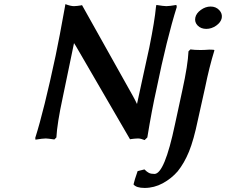

<svg xmlns="http://www.w3.org/2000/svg" viewBox="-20 -675 1102 936"><path d="M295.9 -638.2 298.8 -654.8Q324.7 -645 340.8 -645Q347.2 -645 356.9 -646.2Q366.7 -647.5 373 -648.4L379.9 -649.9L627.9 -207Q631.3 -200.2 638.7 -186.8Q646 -173.3 647.9 -168Q652.8 -190.9 674.6 -291Q696.3 -391.1 708 -443.8Q734.4 -575.2 740.2 -640.1Q740.2 -640.6 741.2 -645.5Q742.2 -650.4 742.2 -650.9Q778.3 -645 791 -645Q805.7 -645 839.8 -650.9L841.8 -641.1Q793 -485.4 743.2 -242.2Q720.2 -140.1 698.2 -4.9L685.1 7.8Q666 0 652.8 0Q645 0 635.3 1Q625.5 2 619.6 2.9L613.8 3.9L350.1 -450.2L340.8 -464.8Q332 -420.9 313.5 -333Q294.9 -245.1 286.1 -201.2Q258.3 -72.3 254.9 -4.9L245.1 4.9Q211.9 0 203.1 0Q188.5 0 152.8 5.9L151.9 -2.9Q194.3 -136.7 251 -402.8Q270 -493.2 295.9 -638.2ZM932.1 -588.9Q936.5 -610.4 959.2 -626.7Q981.9 -643.1 1006.8 -643.1Q1032.2 -643.1 1048.6 -626Q1064.9 -608.9 1061 -586.9Q1056.6 -565.9 1033.9 -550Q1011.2 -534.2 985.8 -534.2Q959.5 -534.2 943.6 -550.5Q927.7 -566.9 932.1 -588.9ZM980 -249 944.8 -90.8Q924.3 7.8 901.4 64Q878.4 120.1 846.2 160.2Q815.9 195.3 773.7 218.3Q731.4 241.2 685.1 241.2Q644.5 241.2 630.9 224.1Q635.3 203.6 650.9 159.2L684.1 150.9Q696.8 163.6 706.5 168.2Q716.3 172.9 732.9 172.9Q782.2 172.9 833 -68.8Q835.4 -80.1 849.1 -143.1Q862.8 -206.1 869.1 -235.8Q896 -358.4 898.9 -424.8L908.2 -434.1Q928.2 -431.2 958 -431.2Q974.6 -431.2 1001 -433.1Q1024.4 -433.1 1024.9 -430.7V-428.2Q1000.5 -349.6 980 -249Z"/></svg>

Font: Linear Smooth
Style: Bold Italic
Weight: 700
Designer: Philipp H. Poll, Flanker
Foundry: Philipp H. Poll, reworked by Flanker
Version: Version 1.061 | FøM Fix